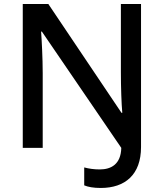

<svg xmlns="http://www.w3.org/2000/svg" viewBox="-20 -734 813 953"><path d="M480 199C601 199 680 133 680 -4V-714H580V-375C580 -302 583 -216 587 -174H583L220 -714H93V0H192V-371C192 -444 187 -538 184 -577H188L582 0C580 82 531 107 475 107C446 107 420 103 398 97V186C417 194 444 199 480 199Z"/></svg>

Font: Noto Sans Canadian Aboriginal Medium
Style: Regular
Weight: 500
Designer: Monotype Design Team, Typotheque's Kevin King
Foundry: Monotype Imaging Inc.
Version: Version 2.004